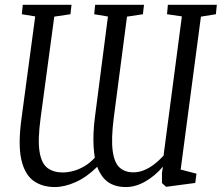

<svg xmlns="http://www.w3.org/2000/svg" viewBox="-20 -763 919 796"><path d="M207 12.5Q154.5 12.5 118.2 -14Q82 -40.5 68.2 -102.2Q54.5 -164 69 -271L126 -695L70.5 -704L74.5 -743H276.5L272 -704L205 -694L148.5 -275Q136 -183 144 -134Q152 -85 177 -66.5Q202 -48 239.5 -48Q260 -48 282.5 -53.8Q305 -59.5 328.2 -72.8Q351.5 -86 373 -109Q369.5 -131 368 -156.8Q366.5 -182.5 367.8 -211.8Q369 -241 373 -273L427.5 -694.5L370.5 -704L374.5 -743H577L572.5 -704L506.5 -694L451.5 -273.5Q440.5 -186.5 447.2 -137.2Q454 -88 476 -68.2Q498 -48.5 532.5 -48.5Q555 -48.5 576.2 -57Q597.5 -65.5 618 -81Q638.5 -96.5 658 -117.5L734 -695L672.5 -704L676 -743H879L875 -704L813 -694L729 -60L794.5 -43L789.5 -4.5L668.5 11.5L651.5 -4V-46L655.5 -72Q622.5 -33.5 582.2 -10.5Q542 12.5 502 12.5Q458.5 12.5 429.2 -7.2Q400 -27 383 -71.5Q339.5 -28.5 293.5 -8Q247.5 12.5 207 12.5Z"/></svg>

Font: Merriweather 24pt SemiCondensed Light
Style: Italic
Weight: 300
Width: 4
Italic angle: -7.8°
Designer: Eben Sorkin
Foundry: Eben Sorkin
Version: Version 2.101